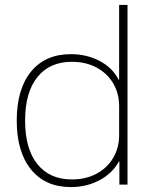

<svg xmlns="http://www.w3.org/2000/svg" viewBox="-20 -750 633 780"><path d="M268 10Q164 10 106 -61.5Q48 -133 48 -260Q48 -388 106 -459Q164 -530 268 -530Q332 -530 384.5 -502.5Q437 -475 462 -426H464V-730H498V0H465V-94H463Q437 -46 384.5 -18Q332 10 268 10ZM272 -21Q328 -21 371.5 -44Q415 -67 439.5 -108Q464 -149 464 -202V-318Q464 -371 439.5 -412Q415 -453 371.5 -476Q328 -499 272 -499Q182 -499 132 -437Q82 -375 82 -260Q82 -145 132 -83Q182 -21 272 -21Z"/></svg>

Font: M PLUS 2 Thin ExtraLight
Style: Regular
Weight: 250
Version: Version 1.001